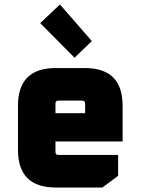

<svg xmlns="http://www.w3.org/2000/svg" viewBox="-20 -835 626 855"><path d="M60 -168V-364Q60 -532 228 -532H358Q526 -532 526 -364V-205H227V-158Q227 -145 240 -145H506V-52L436 0H228Q60 0 60 -168ZM227 -331H359V-374Q359 -387 346 -387H240Q227 -387 227 -374ZM159 -732 247 -815 389 -652 312 -578Z"/></svg>

Font: Oxanium ExtraBold
Style: Regular
Weight: 800
Designer: Severin Meyer
Version: Version 2.000